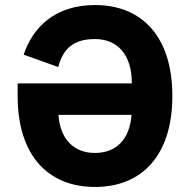

<svg xmlns="http://www.w3.org/2000/svg" viewBox="-20 -730 754 762"><path d="M50 -349C50 -113 171 12 357 12C543 12 664 -113 664 -349C664 -585 543 -710 357 -710C199 -710 110 -622 74 -513L211 -464C230 -533 267 -575 357 -575C447 -575 503 -512 503 -402V-399H50ZM357 -123C273 -123 219 -177 212 -274H502C495 -177 441 -123 357 -123Z"/></svg>

Font: LVC Sans
Style: Bold
Weight: 700
Designer: Mike Abbink, Paul van der Laan, Pieter van Rosmalen
Foundry: Bold Monday
Version: Version 3.0